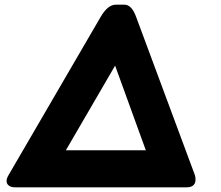

<svg xmlns="http://www.w3.org/2000/svg" viewBox="-20 -799 944 819"><path d="M814 -32Q814 -17 804.5 -8.5Q795 0 776 0H45Q27 0 17.5 -7.5Q8 -15 8 -27Q8 -38 17 -53L410 -728Q440 -779 474 -779H511Q542 -779 561 -726L811 -53Q814 -45 814 -32ZM261 -158H602L471 -519Z"/></svg>

Font: Lemonada SemiBold
Style: Regular
Weight: 600
Designer: Mohamed Gaber (Arabic) Eduardo Tunni (Latin)
Foundry: Kief Type Foundry
Version: Version 3.006